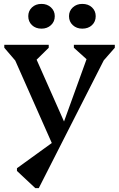

<svg xmlns="http://www.w3.org/2000/svg" viewBox="-20 -714 611 985"><path d="M264 61 38 -449H74V-385L2 -469V-484H230V-469L161 -401H150V-448L326 -51L293 -48L442 -460V-404H431L359 -469V-484H569V-469L498 -388V-449H535L179 251H161L67 163V149L266 5ZM193 -567Q163 -567 144 -585Q125 -603 125 -631Q125 -658 144 -676Q163 -694 193 -694Q222 -694 241.5 -676Q261 -658 261 -631Q261 -603 241.5 -585Q222 -567 193 -567ZM402 -567Q373 -567 353.5 -585Q334 -603 334 -631Q334 -658 353.5 -676Q373 -694 402 -694Q433 -694 452 -676Q471 -658 471 -631Q471 -603 452 -585Q433 -567 402 -567Z"/></svg>

Font: Platypi Light
Style: Regular
Weight: 400
Version: Version 1.200